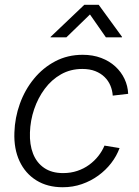

<svg xmlns="http://www.w3.org/2000/svg" viewBox="-20 -765 574 795"><path d="M239.7 10.3Q176.3 10.3 130.4 -18.3Q84.5 -46.9 60.8 -97.9Q37.1 -148.9 39.6 -216.3Q41.5 -277.8 62.3 -335.4Q83 -393.1 120.4 -438.7Q157.7 -484.4 208.7 -511.2Q259.8 -538.1 322.3 -538.1Q364.7 -538.1 398.9 -525.1Q433.1 -512.2 457.5 -489.7Q481.9 -467.3 495.6 -438.2Q509.3 -409.2 510.7 -376.5L446.8 -369.1Q445.3 -391.1 437 -410.9Q428.7 -430.7 413.1 -446Q397.5 -461.4 374.5 -470.5Q351.6 -479.5 320.8 -479.5Q272 -479.5 232.7 -457.3Q193.4 -435.1 165.3 -397.2Q137.2 -359.4 121.3 -312.5Q105.5 -265.6 104 -216.3Q102.1 -166.5 116.9 -128.7Q131.8 -90.8 163.1 -69.6Q194.3 -48.3 241.2 -48.3Q272.9 -48.3 300 -57.4Q327.1 -66.4 349.1 -82.5Q371.1 -98.6 387.2 -119.1Q403.3 -139.6 412.6 -162.1L475.1 -151.9Q462.9 -118.7 440.4 -89.6Q418 -60.5 387.2 -38.1Q356.4 -15.6 319.1 -2.7Q281.7 10.3 239.7 10.3ZM254.9 -610.4H189L189.5 -612.3L329.1 -745.1H388.7L485.4 -612.3L484.9 -610.4H418.5L352.5 -705.1Z"/></svg>

Font: Inter 24pt Light
Style: Italic
Weight: 300
Italic angle: -9.3988°
Designer: Rasmus Andersson
Foundry: rsms
Version: Version 4.001;git-66647c0bb